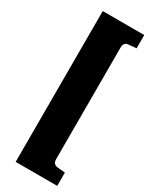

<svg xmlns="http://www.w3.org/2000/svg" viewBox="-258 -865 892 1129"><g transform="rotate(30 188.0 -300.0)"><path d="M75 212V-812H357V-722L305 -717Q289 -716 281 -706.5Q273 -697 273 -679V79Q273 97 281 106Q289 115 305 117L357 122V212Z"/></g></svg>

Font: Literata 18pt Black
Style: Regular
Weight: 900
Designer: Latin by Veronika Burian and Jose Scaglione. Greek by Irene Vlachou. Cyrillic by Vera Evstafieva.
Foundry: TypeTogether
Version: Version 3.103;gftools[0.9.29]